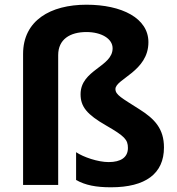

<svg xmlns="http://www.w3.org/2000/svg" viewBox="-20 -785 751 815"><path d="M610 -606C610 -708 497 -765 347 -765C194 -765 78 -698 78 -556V0H227V-551C227 -618 277 -649 347 -649C410 -649 458 -621 458 -580C458 -501 322 -489 322 -385C322 -332 349 -299 431 -252C509 -207 523 -192 523 -157C523 -117 493 -97 441 -97C396 -97 334 -118 303 -139V-21C342 1 387 10 451 10C598 10 676 -48 676 -159C676 -238 637 -280 572 -321C497 -369 470 -382 470 -407C470 -450 610 -482 610 -606Z"/></svg>

Font: Noto Sans Adlam
Style: Bold
Weight: 700
Designer: Mark Jamra, Neil Patel
Foundry: JamraPatel LLC
Version: Version 3.001